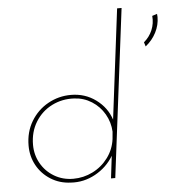

<svg xmlns="http://www.w3.org/2000/svg" viewBox="-53 -802 785 855"><g transform="rotate(-5 339.0 -374.5)"><path d="M522 -752 428 0H409L421 -100Q391 -50 339 -21.5Q287 7 229 3Q179 1 139.5 -24Q100 -49 78 -89Q56 -129 56 -177Q56 -238 84.5 -285.5Q113 -333 160.5 -359.5Q208 -386 263 -386Q326 -386 374.5 -350.5Q423 -315 441 -260L502 -752ZM434 -207Q432 -249 411 -285.5Q390 -322 354.5 -344.5Q319 -367 276 -369Q223 -372 177 -349Q131 -326 103.5 -281.5Q76 -237 76 -179Q76 -134 97.5 -96Q119 -58 157 -35.5Q195 -13 242 -13Q288 -13 329 -33.5Q370 -54 397.5 -91Q425 -128 431 -174ZM608 -591Q633 -612 645.5 -641.5Q658 -671 655 -705L677 -712L678 -698Q678 -662 661 -629Q644 -596 614 -572Z"/></g></svg>

Font: Josefin Sans Thin
Style: Italic
Weight: 200
Italic angle: -7°
Designer: Santiago Orozco
Foundry: Typemade
Version: Version 2.000